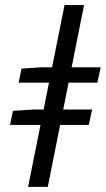

<svg xmlns="http://www.w3.org/2000/svg" viewBox="-20 -732 415 752"><path d="M19.3 -242.6 30.6 -297.7 108.2 -302.9H340.9L327.5 -242.6ZM53 -408.1 64.3 -463.2 141.9 -468.4H374.6L361.2 -408.1ZM90 0 232.8 -712.2H309.2L167.1 0Z"/></svg>

Font: Source Sans 3
Style: Italic
Weight: 200
Italic angle: -11°
Designer: Paul D. Hunt
Foundry: Adobe
Version: Version 3.046;hotconv 1.0.118;makeotfexe 2.5.65603